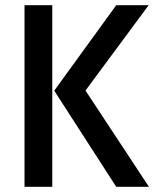

<svg xmlns="http://www.w3.org/2000/svg" viewBox="-20 -720 599 740"><path d="M428 0 189 -370.5 428 -700H553L309.5 -371L554 0ZM74.5 0V-700H181.5V0Z"/></svg>

Font: Cabin SemiCondensedMedium
Style: Regular
Weight: 500
Width: 4
Designer: Pablo Impallari
Foundry: Pablo Impallari. http://www.impallari.com Igino Marini. http://www.ikern.com
Version: Version 3.001